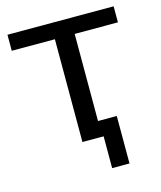

<svg xmlns="http://www.w3.org/2000/svg" viewBox="-97 -557 637 759"><g transform="rotate(-15 222.0 -178.0)"><path d="M268.2 130V0H181.4V-420.7H4.9V-486.3H439.4V-420.7H262.4V-64.3H339.2V130Z"/></g></svg>

Font: Nunito Sans 12pt ExtraLight
Style: Regular
Weight: 200
Designer: Vernon Adams
Foundry: Vernon Adams
Version: Version 3.101;gftools[0.9.27]